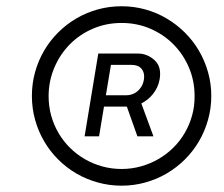

<svg xmlns="http://www.w3.org/2000/svg" viewBox="-20 -757 710 608"><path d="M81 -453.1Q81 -492.5 91.1 -528.8Q101.2 -565 119.7 -596.6Q138.1 -628.2 164.1 -654.1Q190 -680 221.6 -698.5Q253.2 -717 289.4 -727.1Q325.6 -737.2 365.1 -737.2Q404.1 -737.2 440.3 -727.1Q476.6 -717 508 -698.3Q539.4 -679.7 565.5 -653.8Q591.6 -627.8 610.1 -596.2Q628.6 -564.6 638.8 -528.4Q649.1 -492.2 649.1 -453.1Q649.1 -414.1 638.8 -377.7Q628.6 -341.3 610.1 -309.7Q591.6 -278.1 565.5 -252.1Q539.4 -226.2 508 -207.7Q476.6 -189.3 440.3 -179.2Q404.1 -169 365.1 -169Q326 -169 289.6 -179.2Q253.2 -189.3 221.6 -207.7Q190 -226.2 164.1 -252.1Q138.1 -278.1 119.7 -309.7Q101.2 -341.3 91.1 -377.7Q81 -414.1 81 -453.1ZM365.1 -221.9Q397 -221.9 426.7 -230.3Q456.3 -238.6 482.1 -253.6Q507.8 -268.5 529.1 -289.6Q550.4 -310.7 565.3 -336.5Q580.3 -362.2 588.4 -391.7Q596.6 -421.2 596.2 -453.1Q596.2 -501.1 578.3 -543.1Q560.4 -585.2 529.1 -616.7Q497.9 -648.1 455.8 -666.2Q413.7 -684.3 365.1 -684.3Q316.4 -684.3 274.3 -666.2Q232.2 -648.1 201.2 -616.7Q170.1 -585.2 152.2 -543.1Q134.2 -501.1 133.9 -453.1Q133.9 -420.8 142 -391.2Q150.2 -361.5 165.3 -335.8Q180.4 -310 201.5 -289.1Q222.7 -268.1 248.4 -253.2Q274.1 -238.3 303.6 -230.1Q333.1 -221.9 365.1 -221.9ZM291.2 -587.4H417.3Q446.4 -587.4 469.5 -566.4Q492.5 -545.5 485.4 -505.3Q483 -491.8 477.5 -480.3Q471.9 -468.8 464.3 -459.2Q456.7 -449.6 447.3 -442.1Q437.9 -434.7 427.6 -429.3L465.9 -325.3H415.1L381.7 -419.4H309.3L293.7 -325.3H247.9ZM315.3 -455.3H380.7Q389.6 -455.3 398.6 -458.5Q407.7 -461.6 415.3 -468Q422.9 -474.4 428.4 -483.8Q433.9 -493.3 435.7 -505.3Q437.5 -517.8 434.8 -526.5Q432.2 -535.2 426.7 -540.8Q421.2 -546.5 413.5 -549Q405.9 -551.5 397.4 -551.5H331.3Z"/></svg>

Font: Inter P Light
Style: Italic
Weight: 300
Italic angle: 9.39999°
Designer: Rasmus Andersson
Foundry: rsms
Version: Version 3.018;git-588b23468